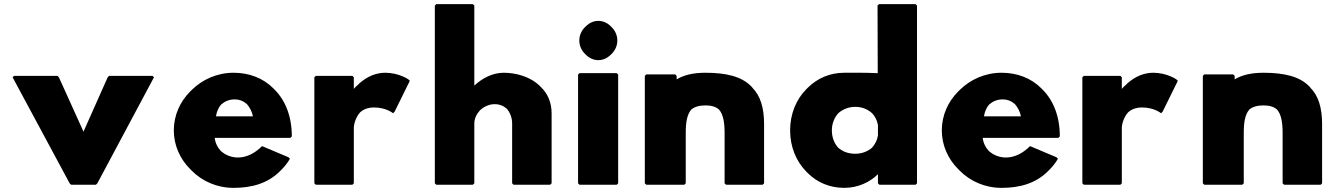

<svg xmlns="http://www.w3.org/2000/svg" viewBox="-20 -887 6481 929"><path d="M265 -513 258 -520H48L41 -513L317 0L324 7H444L451 0L725 -513L718 -520H508L501 -513L384 -250Z M1025 -324C1028 -344 1036 -366 1051 -382C1067 -396 1088 -406 1115 -406C1139 -406 1158 -398 1175 -383C1188 -368 1199 -348 1204 -324ZM1248 -180C1173 -105 1093 -116 1048 -157C1032 -174 1021 -197 1019 -220H1385L1392 -227C1392 -325 1360 -402 1309 -453L1302 -460C1253 -509 1186 -535 1110 -535C1031 -535 960 -503 908 -452L907 -451L900 -444C851 -395 821 -329 821 -256C821 -184 851 -118 900 -69L907 -62C958 -10 1030 22 1110 22C1199 22 1275 0 1333 -57L1334 -58L1341 -65C1356 -80 1371 -98 1383 -119L1376 -126Z M1692 -457V-513L1685 -520H1508L1501 -513V0L1508 7H1685L1692 0V-270C1692 -278 1697 -315 1722 -343C1737 -357 1759 -367 1790 -367C1849 -367 1882 -339 1882 -339L1889 -346L1963 -496L1956 -503C1956 -503 1910 -535 1844 -535C1782 -535 1736 -501 1710 -475L1702 -468C1698 -464 1695 -460 1692 -457Z M2275 -860 2268 -867H2091L2084 -860V0L2091 7H2268L2275 0V-290C2275 -313 2286 -335 2302 -353C2321 -371 2347 -383 2373 -383C2397 -383 2416 -375 2432 -361C2448 -343 2458 -317 2458 -290V0L2465 7H2642L2649 0V-338C2649 -393 2629 -434 2600 -463L2593 -470C2546 -517 2475 -535 2417 -535C2364 -535 2314 -509 2275 -473Z M2783 -691C2783 -667 2793 -644 2809 -628L2816 -621C2831 -606 2852 -596 2875 -596C2897 -596 2917 -605 2933 -620L2934 -621L2941 -628C2957 -644 2967 -667 2967 -691C2967 -715 2957 -738 2941 -754L2934 -761C2919 -776 2898 -786 2875 -786C2853 -786 2833 -777 2817 -762L2816 -761L2809 -754C2793 -738 2783 -715 2783 -691ZM2777 0 2784 7H2964L2971 0V-526L2964 -533H2784L2777 -526Z M3291 7 3298 0V-244C3298 -298 3305 -334 3325 -357C3340 -370 3363 -377 3393 -377C3422 -377 3443 -371 3459 -357C3478 -335 3486 -299 3486 -244V0L3493 7H3670L3677 0V-287C3677 -366 3659 -424 3620 -463V-464L3613 -471C3568 -516 3496 -535 3393 -535C3332 -535 3287 -523 3254 -503V-520L3247 -527H3107L3100 -520V0L3107 7Z M4005 -256C4005 -289 4017 -318 4036 -339C4057 -358 4086 -370 4118 -370C4150 -370 4178 -359 4200 -339C4213 -325 4224 -305 4228 -282V-231C4224 -208 4214 -189 4200 -173C4180 -155 4151 -143 4118 -143C4084 -143 4056 -154 4035 -173C4017 -193 4005 -222 4005 -256ZM4410 7 4417 0V-860L4410 -867H4233L4226 -860L4227 -533C4162 -536 4093 -535 4065 -535C3995 -535 3935 -508 3890 -464L3889 -463L3882 -456C3832 -406 3803 -335 3803 -256C3803 -177 3832 -107 3881 -57L3882 -56L3889 -49C3933 -5 3994 22 4065 22C4131 22 4188 -5 4228 -44V0L4235 7Z M4741 -324C4744 -344 4752 -366 4767 -382C4783 -396 4804 -406 4831 -406C4855 -406 4874 -398 4891 -383C4904 -368 4915 -348 4920 -324ZM4964 -180C4889 -105 4809 -116 4764 -157C4748 -174 4737 -197 4735 -220H5101L5108 -227C5108 -325 5076 -402 5025 -453L5018 -460C4969 -509 4902 -535 4826 -535C4747 -535 4676 -503 4624 -452L4623 -451L4616 -444C4567 -395 4537 -329 4537 -256C4537 -184 4567 -118 4616 -69L4623 -62C4674 -10 4746 22 4826 22C4915 22 4991 0 5049 -57L5050 -58L5057 -65C5072 -80 5087 -98 5099 -119L5092 -126Z M5408 -457V-513L5401 -520H5224L5217 -513V0L5224 7H5401L5408 0V-270C5408 -278 5413 -315 5438 -343C5453 -357 5475 -367 5506 -367C5565 -367 5598 -339 5598 -339L5605 -346L5679 -496L5672 -503C5672 -503 5626 -535 5560 -535C5498 -535 5452 -501 5426 -475L5418 -468C5414 -464 5411 -460 5408 -457Z M5991 7 5998 0V-244C5998 -298 6005 -334 6025 -357C6040 -370 6063 -377 6093 -377C6122 -377 6143 -371 6159 -357C6178 -335 6186 -299 6186 -244V0L6193 7H6370L6377 0V-287C6377 -366 6359 -424 6320 -463V-464L6313 -471C6268 -516 6196 -535 6093 -535C6032 -535 5987 -523 5954 -503V-520L5947 -527H5807L5800 -520V0L5807 7Z"/></svg>

Font: Hussar Woodtype
Style: Blk
Weight: 900
Foundry: Cannot Into Space Fonts
Version: Version 1.07